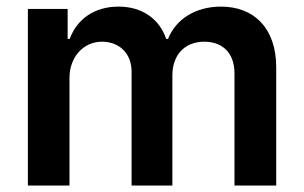

<svg xmlns="http://www.w3.org/2000/svg" viewBox="-20 -573 938 593"><path d="M66.1 0H194.6V-331.7C194.6 -398.8 239.3 -444.2 294.7 -444.2C349.1 -444.2 386.4 -407.7 386.4 -351.6V0H512.4V-340.2C512.4 -401.6 548.7 -444.2 611.2 -444.2C663 -444.2 704.2 -413.7 704.2 -346.2V0H833.1V-366.1C832.7 -487.9 762.8 -552.6 662.6 -552.6C583.5 -552.6 523.1 -513.5 498.9 -452.8H493.3C472.3 -514.6 419.4 -552.6 345.9 -552.6C272.7 -552.6 218 -514.9 195.3 -452.8H188.9V-545.5H66.1Z"/></svg>

Font: TID UI Semi Bold
Style: Regular
Weight: 600
Designer: The TID Project Authors
Foundry: Bakken & Bæck
Version: Version 1.001;hotconv 1.0.109;makeotfexe 2.5.65596